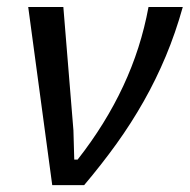

<svg xmlns="http://www.w3.org/2000/svg" viewBox="-20 -538 551 558"><path d="M62 -517.6H164.1L193.4 -159.2L195.8 -74.2H205.6Q246.6 -126.5 279.5 -179.7Q312.5 -232.9 338.1 -287.8Q363.8 -342.8 382.1 -399.9Q400.4 -457 411.6 -517.6H511.2Q490.2 -442.4 461.9 -374.8Q433.6 -307.1 397.7 -243.7Q361.8 -180.2 318.6 -120.1Q275.4 -60.1 224.6 0H131.8Z"/></svg>

Font: Proza Libre
Style: Italic
Weight: 400
Designer: Jasper de Waard
Foundry: Jasper de Waard
Version: Version 1.000; ttfautohint (v1.4.1.8-43bc)